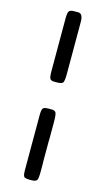

<svg xmlns="http://www.w3.org/2000/svg" viewBox="-133 -776 533 960"><g transform="rotate(15 133.5 -296.0)"><path d="M92.3 -414.6V-687.5Q92.3 -713.9 97.7 -723.1Q103 -732.4 124.5 -732.4H146Q170.4 -732.4 170.4 -689V-420.4Q170.4 -381.3 163.6 -373.8Q156.7 -366.2 128.9 -366.2H120.6Q102.5 -366.2 97.4 -375Q92.3 -383.8 92.3 -414.6ZM92.3 97.7V-185.1Q92.3 -212.9 98.1 -220.9Q104 -229 126 -229H143.1Q160.6 -229 165.5 -218.5Q170.4 -208 170.4 -170.4V-77.1L169.9 -72.8V33.2L170.4 51.3V86.4Q170.4 122.6 164.3 130.9Q158.2 139.2 132.3 139.2Q106.4 139.2 99.4 133.5Q92.3 127.9 92.3 97.7Z"/></g></svg>

Font: Averia Libre
Style: Regular
Weight: 400
Version: Version 1.002